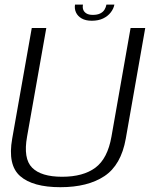

<svg xmlns="http://www.w3.org/2000/svg" viewBox="-20 -794 650 819"><path d="M237.5 4.5Q354.5 4.5 425.5 -42.8Q496.5 -90 516.5 -202.5L599.5 -674.5H537L455.5 -211.5Q439 -117.5 387 -78.8Q335 -40 245 -40Q155.5 -40 117 -78.8Q78.5 -117.5 95.5 -211.5L177.5 -674.5H115.5L32 -202.5Q12 -90 66 -42.8Q120 4.5 237.5 4.5ZM371.5 -705.5Q399.5 -705.5 419.8 -715.2Q440 -725 452.2 -740.8Q464.5 -756.5 468 -774.5H434Q432 -763 425.8 -752.8Q419.5 -742.5 407.2 -736.5Q395 -730.5 376 -730.5Q358.5 -730.5 348.5 -736.8Q338.5 -743 335 -752.8Q331.5 -762.5 334 -774.5H300Q297 -756.5 304.2 -740.8Q311.5 -725 328.5 -715.2Q345.5 -705.5 371.5 -705.5Z"/></svg>

Font: Anybody UltraCondensed Thin Light
Style: Italic
Weight: 300
Italic angle: -10°
Version: Version 1.111